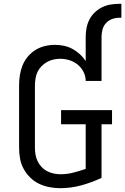

<svg xmlns="http://www.w3.org/2000/svg" viewBox="-20 -978 656 1006"><path d="M295 8Q267 8 238.5 2.5Q210 -3 184 -15.5Q158 -28 137.5 -48.5Q117 -69 103.5 -94Q90 -119 85 -147.5Q80 -176 80 -205V-530Q80 -557 84 -583.5Q88 -610 98 -635Q108 -660 125.5 -681Q143 -702 165.5 -716Q188 -730 214.5 -736.5Q241 -743 268 -743Q292 -743 315.5 -738Q339 -733 360 -721.5Q381 -710 398.5 -694Q416 -678 429 -658V-785Q429 -808 433.5 -831.5Q438 -855 448.5 -875.5Q459 -896 476 -912.5Q493 -929 514 -939.5Q535 -950 558 -954Q581 -958 605 -958H616V-885H605Q585 -885 566.5 -878Q548 -871 535 -856.5Q522 -842 517 -823Q512 -804 512 -785V-554H429Q429 -579 417.5 -601.5Q406 -624 387 -639.5Q368 -655 344 -662.5Q320 -670 296 -670Q278 -670 260 -666Q242 -662 226 -653Q210 -644 197 -630.5Q184 -617 176.5 -601Q169 -585 166 -566.5Q163 -548 163 -530V-205Q163 -186 166 -168Q169 -150 177 -133.5Q185 -117 197.5 -103.5Q210 -90 226 -81.5Q242 -73 260.5 -69Q279 -65 297 -65Q331 -65 364 -73.5Q397 -82 429 -93V-327H300V-401H567V-327H512V-46Q461 -22 406.5 -7Q352 8 295 8Z"/></svg>

Font: Nova Nerd Font
Style: Regular
Weight: 400
Designer: Belleve Invis
Foundry: Belleve Invis
Version: Version 24.1.4; ttfautohint (v1.8.4);Nerd Fonts 3.1.1